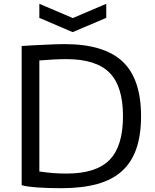

<svg xmlns="http://www.w3.org/2000/svg" viewBox="-20 -981 817 1010"><path d="M187 -961 363 -886 539 -961V-887L362 -812L187 -887ZM302 9Q268 9 236 8Q204 7 176.5 5Q149 3 127.5 0Q106 -3 94 -7V-739Q120 -741 151 -742.5Q182 -744 212.5 -745.5Q243 -747 271 -748Q299 -749 319 -749Q527 -749 624.5 -657.5Q722 -566 722 -370Q722 -271 697.5 -199.5Q673 -128 622 -81.5Q571 -35 491.5 -13Q412 9 302 9ZM331 -68Q486 -68 556.5 -140Q627 -212 627 -370Q627 -527 556 -598.5Q485 -670 329 -670Q301 -670 261 -668Q221 -666 187 -663V-79Q228 -73 259.5 -70.5Q291 -68 331 -68Z"/></svg>

Font: Encode Sans Wide
Style: Regular
Weight: 400
Designer: Pablo Impallari, Andres Torresi
Foundry: Pablo Impallari, Andres Torresi
Version: Version 1.000; ttfautohint (v1.00) -l 8 -r 50 -G 200 -x 14 -